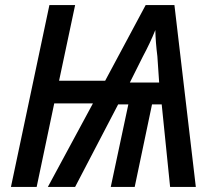

<svg xmlns="http://www.w3.org/2000/svg" viewBox="-20 -734 845 754"><path d="M23 0 174 -714H275L212 -417H393L552 -714H665L749 0H648L615 -324H577L509 0H415L484 -324H444L275 0H168L345 -328H193L124 0ZM490 -410H605L598 -513Q591 -568 590 -616Q580 -591 567.5 -564.5Q555 -538 541 -512Z"/></svg>

Font: Noto Sans SemiCondensed Medium
Style: Italic
Weight: 500
Width: 4
Italic angle: -12°
Designer: Monotype Design Team
Foundry: Monotype Imaging Inc.
Version: Version 2.013; ttfautohint (v1.8.4.7-5d5b)